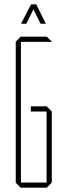

<svg xmlns="http://www.w3.org/2000/svg" viewBox="-20 -870 303 890"><path d="M77 -676V-24H196V-353H123V-377H197L220 -353V-24L197 0H76L53 -23V-677L76 -700H197L220 -677V-676ZM168 -760 135 -827 102 -760H78V-761L124 -850H148L192 -761V-760Z"/></svg>

Font: Foldit Thin Thin
Style: Regular
Weight: 250
Version: Version 1.003